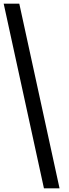

<svg xmlns="http://www.w3.org/2000/svg" viewBox="-20 -820 372 1040"><path d="M302.5 200H218L0 -800H84.5Z"/></svg>

Font: Big Shoulders
Style: Regular
Weight: 400
Designer: Patric King
Foundry: XO Type Co
Version: Version 2.002